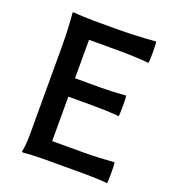

<svg xmlns="http://www.w3.org/2000/svg" viewBox="-136 -852 872 962"><g transform="rotate(20 300.0 -370.5)"><path d="M97 -368V-184C97 -122 100 -46 89 0C89 2 89 5 97 5C124 2 171 0 208 0H320H432C469 0 516 2 543 5C547 0 547 -99 543 -106C488 -102 433 -99 378 -99H213V-336H348C393 -336 450 -334 483 -330C487 -336 487 -434 483 -440C438 -436 393 -434 348 -434H213V-639H373C426 -639 493 -636 532 -632C536 -639 536 -737 532 -746C460 -740 388 -737 315 -737H206C169 -737 124 -739 97 -742C94 -742 89 -742 89 -737C94 -691 97 -615 97 -553V-368Z"/></g></svg>

Font: GenSekiGothic2 TW M
Style: Regular
Weight: 500
Version: Version 2.100;PS 2.1;hotconv 16.6.51;makeotf.lib2.5.65220 DE